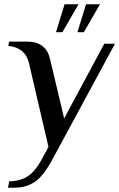

<svg xmlns="http://www.w3.org/2000/svg" viewBox="-20 -675 556 895"><path d="M23 170Q72 170 108 147.5Q144 125 176 65L206 10L115 -381Q98 -453 19 -461L22 -481H107Q194 -481 213 -401L279 -123L466 -471H516L226 65Q184 144 143.5 172Q103 200 47 200H17ZM241 -525 281 -655H346L271 -525ZM341 -525 381 -655H446L371 -525Z"/></svg>

Font: Philosopher
Style: Italic
Weight: 400
Italic angle: -10°
Designer: Jovanny Lemonad
Foundry: Jovanny Lemonad
Version: Version 2.000